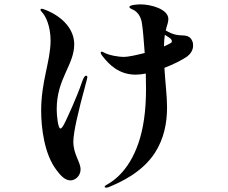

<svg xmlns="http://www.w3.org/2000/svg" viewBox="-20 -809 1040 877"><path d="M858 -622C845 -653 817 -645 791 -649C770 -652 752 -661 737 -670C738 -671 738 -672 738 -674C739 -676 739 -678 740 -682C744 -696 749 -709 749 -722C749 -768 668 -789 623 -789C610 -789 571 -787 571 -777C571 -774 575 -770 587 -765C603 -758 623 -739 628 -704C632 -680 637 -627 641 -567C602 -557 565 -549 545 -549C526 -549 479 -555 453 -570C446 -573 446 -573 444 -573C442 -573 440 -572 440 -569C440 -566 442 -560 448 -553C478 -514 523 -468 600 -468C614 -468 630 -470 646 -473C646 -448 647 -423 647 -402C647 -354 644 -306 638 -265C615 -103 545 -8 469 34C460 39 458 42 458 44C458 46 460 48 465 48C467 48 470 48 476 46C529 24 628 -20 687 -110C729 -175 743 -246 743 -319C743 -372 735 -430 731 -499C775 -516 813 -536 832 -549C853 -564 862 -582 862 -601C862 -609 861 -616 858 -622ZM374 -463C367 -463 363 -457 355 -436C332 -366 284 -264 275 -246C268 -233 262 -222 256 -222C245 -222 239 -281 239 -310C239 -451 319 -511 319 -607C319 -673 269 -731 190 -763C178 -768 173 -769 170 -769C169 -769 165 -769 165 -764C165 -761 168 -758 173 -752C188 -736 211 -691 211 -624C211 -529 168 -439 168 -304C168 -226 182 -104 239 -31C254 -11 275 15 302 15C323 15 348 -5 348 -35C348 -70 315 -103 315 -162C315 -203 336 -296 373 -431C376 -443 379 -453 379 -456C379 -461 377 -463 374 -463ZM761 -613C753 -608 742 -603 729 -597V-599C729 -618 731 -635 733 -650C741 -645 749 -640 753 -637C762 -632 765 -625 765 -621C765 -618 764 -615 761 -613Z"/></svg>

Font: Shippori Mincho OTF
Style: Bold
Weight: 800
Designer: FONTDASU
Foundry: FONTDASU / Google Inc. / but / Adobe
Version: Version 3.300;hotconv 1.0.109;makeotfexe 2.5.65596